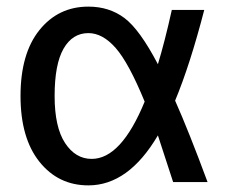

<svg xmlns="http://www.w3.org/2000/svg" viewBox="-20 -550 694 580"><path d="M509 -246Q550 -154 607 0H503Q463 -124 457 -141Q368 10 247 10Q156 10 99 -61.5Q42 -133 42 -260Q42 -388 99 -459Q156 -530 247 -530Q310 -530 356 -495.5Q402 -461 457 -356Q478 -425 499 -520H597Q554 -354 509 -246ZM417 -243Q369 -360 329.5 -405Q290 -450 247 -450Q199 -450 172 -403Q145 -356 145 -260Q145 -166 176.5 -118Q208 -70 257 -70Q346 -70 417 -243Z"/></svg>

Font: Mplus 1p Medium
Style: Regular
Weight: 500
Version: Version 1.061